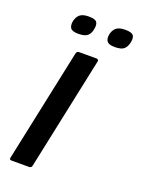

<svg xmlns="http://www.w3.org/2000/svg" viewBox="-121 -668 535 725"><g transform="rotate(20 146.0 -305.5)"><path d="M101 -9Q99 0 90 0H19Q10 0 12 -9L108 -463Q111 -472 119 -472H190Q193 -472 195.5 -469.5Q198 -467 197 -463ZM143 -573Q140 -555 129 -545.5Q118 -536 92 -536Q68 -536 61 -545.5Q54 -555 57 -573Q61 -592 72.5 -601.5Q84 -611 108 -611Q134 -611 140.5 -601.5Q147 -592 143 -573ZM290 -573Q286 -555 275.5 -545.5Q265 -536 238 -536Q215 -536 207.5 -545.5Q200 -555 203 -573Q207 -592 218.5 -601.5Q230 -611 254 -611Q281 -611 287.5 -601.5Q294 -592 290 -573Z"/></g></svg>

Font: Glory Medium
Style: Italic
Weight: 500
Italic angle: -12°
Version: Version 1.011